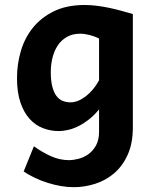

<svg xmlns="http://www.w3.org/2000/svg" viewBox="-20 -528 619 777"><path d="M380.9 -372.1Q363.8 -380.9 342.8 -386.2Q321.8 -391.6 305.2 -391.6Q272.9 -391.6 250 -378.2Q227.1 -364.7 212.9 -342.8Q198.7 -320.8 192.1 -293Q185.5 -265.1 185.5 -236.8Q185.5 -201.2 191.7 -177.5Q197.8 -153.8 208.5 -139.6Q219.2 -125.5 233.9 -119.6Q248.5 -113.8 266.1 -113.8Q279.3 -113.8 294.7 -119.6Q310.1 -125.5 325.4 -137Q340.8 -148.4 355 -165Q369.1 -181.6 380.9 -203.1ZM517.6 -12.2Q517.6 52.2 496.8 98.1Q476.1 144 442.1 173.1Q408.2 202.1 365.2 215.8Q322.3 229.5 278.3 229.5Q252.9 229.5 226.1 224.9Q199.2 220.2 172.9 211.9Q146.5 203.6 121.6 191.9Q96.7 180.2 75.7 166L117.2 64Q151.9 88.9 187 104.5Q222.2 120.1 258.8 120.1Q276.4 120.1 297.6 114.7Q318.8 109.4 337.4 96.2Q356 83 368.4 60.8Q380.9 38.6 380.9 4.9V-85.4Q362.3 -62.5 341.8 -46.1Q321.3 -29.8 300 -18.8Q278.8 -7.8 257.8 -2.7Q236.8 2.4 217.3 2.4Q184.6 2.4 154.1 -9.3Q123.5 -21 100.1 -46.6Q76.7 -72.3 62.7 -113.3Q48.8 -154.3 48.8 -212.4Q48.8 -268.6 64.5 -321.8Q80.1 -375 113.5 -416.3Q147 -457.5 198.7 -482.7Q250.5 -507.8 322.8 -507.8Q346.7 -507.8 372.1 -504.6Q397.5 -501.5 422.6 -496.1Q447.8 -490.7 471.9 -484.1Q496.1 -477.5 517.6 -471.2Z"/></svg>

Font: Andika New Basic
Style: Bold
Weight: 700
Designer: Victor Gaultney, Annie Olsen, Pablo Ugerman
Foundry: SIL International
Version: Version 5.500; ttfautohint (v1.8.3)